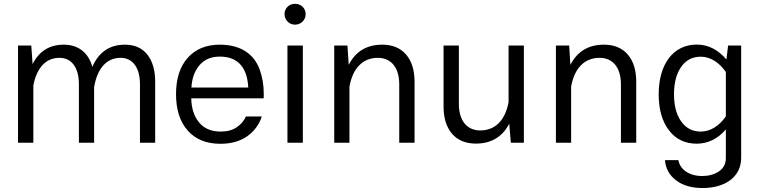

<svg xmlns="http://www.w3.org/2000/svg" viewBox="-20 -742 3953 998"><path d="M73.7 0H153.3V-297.4C170.9 -389.6 217.8 -441.4 289.6 -441.4C353.5 -441.4 390.1 -388.7 390.1 -304.2V0H469.2V-292H469.7C486.8 -387.7 534.2 -441.4 606.9 -441.4C670.9 -441.4 707.5 -388.7 707.5 -304.2V0H786.6V-316.9C786.6 -377 772.9 -424.3 745.6 -458.5C718.3 -492.7 679.7 -509.8 629.4 -509.8C549.8 -509.8 493.2 -471.2 460 -394.5C439.9 -467.3 388.2 -509.8 312 -509.8C237.3 -509.8 183.1 -476.1 149.4 -408.7L142.6 -505.4H73.7Z M1350.6 -231C1351.1 -238.3 1351.1 -245.1 1351.1 -252.4C1351.1 -299.3 1343.8 -342.3 1329.6 -381.3C1300.8 -459.5 1233.4 -509.8 1122.1 -509.8C1052.2 -509.8 997.1 -487.3 956.5 -442.4C915.5 -397 895 -334 895 -252.4C895 -171.4 915.5 -108.4 956.1 -63C996.6 -17.6 1052.7 5.4 1125.5 5.4C1180.7 5.4 1227.1 -7.3 1264.2 -33.2C1300.8 -59.1 1326.7 -93.3 1340.8 -136.7H1258.3C1249 -115.2 1233.9 -96.7 1211.9 -81.5C1189.9 -65.9 1162.1 -58.1 1127.9 -58.1C1077.6 -58.1 1040 -74.2 1014.2 -106.4C988.3 -138.2 975.1 -179.7 974.1 -231ZM975.1 -287.1C977.5 -334.5 991.7 -373.5 1017.1 -403.3C1042.5 -433.1 1077.6 -447.8 1122.6 -447.8C1227.1 -447.8 1265.6 -378.4 1270.5 -287.1Z M1459 -668.5C1459 -638.7 1482.4 -613.8 1513.7 -613.8C1544.9 -613.8 1568.8 -638.7 1568.8 -668.5C1568.8 -699.2 1544.9 -722.2 1513.7 -722.2C1482.4 -722.2 1459 -699.2 1459 -668.5ZM1474.1 0H1554.2V-505.4H1474.1Z M1796.4 -292C1813.5 -387.7 1865.7 -441.4 1944.3 -441.4C2014.6 -441.4 2055.2 -388.7 2055.2 -304.2V0H2134.8V-316.9C2134.8 -377 2120.1 -424.3 2090.8 -458.5C2061.5 -492.7 2020 -509.8 1966.8 -509.8C1886.2 -509.8 1828.1 -474.6 1792.5 -404.8L1786.1 -505.4H1717.3V0H1796.4Z M2285.6 -188.5C2285.6 -128.4 2300.3 -81.1 2329.6 -46.9C2358.9 -12.7 2400.4 4.4 2453.6 4.4C2533.2 4.4 2591.3 -30.3 2627 -99.1L2635.3 0H2703.1V-505.4H2623.5V-210.9C2606 -116.7 2554.2 -64 2476.1 -64C2405.8 -64 2365.2 -116.7 2365.2 -201.2V-505.4H2285.6Z M2948.7 -292C2965.8 -387.7 3018.1 -441.4 3096.7 -441.4C3167 -441.4 3207.5 -388.7 3207.5 -304.2V0H3287.1V-316.9C3287.1 -377 3272.5 -424.3 3243.2 -458.5C3213.9 -492.7 3172.4 -509.8 3119.1 -509.8C3038.6 -509.8 2980.5 -474.6 2944.8 -404.8L2938.5 -505.4H2869.6V0H2948.7Z M3403.8 -252C3403.8 -173.8 3421.4 -111.3 3457 -64.9C3492.2 -18.6 3540.5 4.9 3601.6 4.9C3660.6 4.9 3711.9 -21.5 3752.9 -68.8V79.1C3752.9 109.9 3740.7 132.8 3716.8 148.9C3692.9 165 3663.6 172.9 3629.9 172.9C3563 172.9 3514.6 139.6 3506.3 90.3H3436.5C3439.9 134.3 3459.5 169.4 3494.6 195.8C3529.8 222.2 3575.7 235.4 3632.8 235.4C3747.1 235.4 3832.5 178.7 3832.5 79.1V-505.4H3764.6L3755.9 -432.6C3714.4 -481.9 3662.6 -510.3 3602.1 -510.3C3479.5 -510.3 3403.8 -408.7 3403.8 -252ZM3483.4 -252C3483.4 -311 3495.6 -358.4 3520.5 -394C3545.4 -429.7 3579.1 -447.3 3622.6 -447.3C3673.3 -447.3 3719.7 -416 3752.9 -367.7V-137.2C3719.7 -88.9 3673.8 -58.1 3622.6 -58.1C3579.1 -58.1 3545.4 -75.7 3520.5 -111.3C3495.6 -146.5 3483.4 -193.4 3483.4 -252Z"/></svg>

Font: Estedad Regular
Style: Regular
Weight: 400
Designer: Amin Abedi
Version: Version 7.3